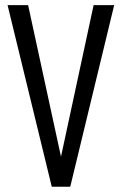

<svg xmlns="http://www.w3.org/2000/svg" viewBox="-20 -710 463 730"><path d="M8.8 -690.4H86.9L211.9 -114.3L335.9 -690.4H414.1L247.1 0H176.8Z"/></svg>

Font: Altinn-DIN Condensed
Style: Regular
Weight: 400
Width: 3
Designer: Charles Nix
Foundry: Altinn
Version: Version 2.00